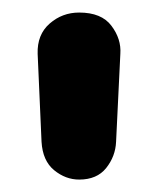

<svg xmlns="http://www.w3.org/2000/svg" viewBox="-20 -763 252 306"><path d="M106.2 -476.8Q84.5 -476.8 66.2 -491.8Q48 -506.8 46.2 -537L40 -677.2Q39 -707.8 59.1 -725.4Q79.2 -743 106.2 -743Q141.8 -743 157.6 -721.9Q173.5 -700.8 171.8 -677.2L165 -537Q164 -513.8 149.2 -495.2Q134.5 -476.8 106.2 -476.8Z"/></svg>

Font: National Park
Style: Regular
Weight: 400
Designer: Andrea Herstowski, Ben Hoepner
Version: Version 1.009